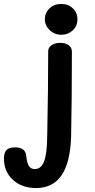

<svg xmlns="http://www.w3.org/2000/svg" viewBox="-100 -716 482 972"><path d="M127 -619Q127 -651 150.5 -673.5Q174 -696 210 -696Q245 -696 268.5 -674Q292 -652 292 -618Q292 -584 268 -562Q244 -540 211 -540Q176 -540 151.5 -563.5Q127 -587 127 -619ZM-80 87Q-80 57 -67 43.5Q-54 30 -24 30Q30 30 33 75Q37 111 47 125.5Q57 140 76 140Q108 140 123 101.5Q138 63 139 -25Q144 -272 144 -457Q144 -475 161 -487Q178 -499 205 -499Q232 -499 248 -487Q264 -475 264 -454Q264 -224 260 -25Q256 106 212 171Q168 236 82 236Q11 236 -34.5 194.5Q-80 153 -80 87Z"/></svg>

Font: Mali SemiBold
Style: Regular
Weight: 600
Designer: Kitiyaporn Chalermlarp | Katatrad Aksorn Co.,Ltd.
Foundry: Cadson Demak Co.,Ltd.
Version: Version 1.000; ttfautohint (v1.6)